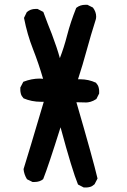

<svg xmlns="http://www.w3.org/2000/svg" viewBox="-20 -789 540 816"><path d="M127 -15.6Q124 -15.6 118.2 -15.6L94.7 -27.3Q82 -47.9 80.1 -70.3Q101.6 -138.7 166 -356.4Q160.2 -356.4 154.3 -356.4Q114.3 -356.4 80.1 -371.1Q71.3 -380.9 68.8 -390.1Q66.4 -399.4 66.4 -405.3Q66.4 -411.1 66.4 -417L79.1 -441.4Q114.3 -455.1 149.4 -455.1Q156.2 -455.1 163.1 -454.1Q144.5 -518.6 120.1 -580.6Q95.7 -642.6 82 -712.9L93.8 -737.3Q109.4 -751 130.9 -751Q133.8 -751 139.6 -751L164.1 -738.3Q184.6 -682.6 200.2 -644.5Q222.7 -585 234.4 -542Q252 -586.9 265.6 -640.1Q279.3 -693.4 303.7 -754.9L305.7 -756.8Q321.3 -768.6 342.8 -768.6Q345.7 -768.6 351.6 -768.6L375 -756.8Q388.7 -738.3 388.7 -718.8Q388.7 -710.9 386.7 -705.1Q366.2 -640.6 348.6 -576.2Q331.1 -511.7 311.5 -452.1Q316.4 -452.1 320.3 -452.1Q356.4 -452.1 387.7 -437.5Q396.5 -427.7 398.9 -418.5Q401.4 -409.2 401.4 -403.3Q401.4 -397.5 401.4 -391.6L389.6 -368.2Q376 -359.4 364.7 -356.4Q353.5 -353.5 346.7 -353.5Q341.8 -353.5 304.7 -354.5Q376 -109.4 394.5 -30.3L381.8 -5.9Q372.1 2.9 362.8 5.4Q353.5 7.8 347.7 7.8Q341.8 7.8 335.9 7.8L311.5 -4.9Q287.1 -63.5 237.3 -248Q185.5 -83 164.1 -29.3L163.1 -27.3Q148.4 -15.6 127 -15.6Z"/></svg>

Font: JasonHandwriting2
Style: SemiBold
Weight: 600
Version: Version 1.04.7